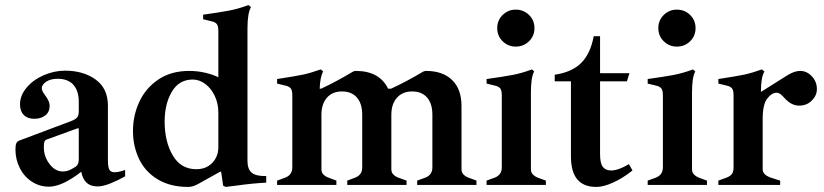

<svg xmlns="http://www.w3.org/2000/svg" viewBox="-20 -730 3255 758"><path d="M474 -59V-34Q448 -19 417.5 -6.5Q387 6 365 6Q311 6 301 -52Q225 7 173 7Q136 7 105.5 -13Q75 -33 58 -67Q41 -101 41 -139Q41 -157 44.5 -164.5Q48 -172 56 -175L261 -252Q279 -259 285 -267Q291 -275 291 -291V-327Q291 -371 270 -395Q249 -419 207 -419Q180 -419 162.5 -407.5Q145 -396 145 -381Q145 -371 158 -354Q176 -331 176 -312Q176 -288 159 -274.5Q142 -261 115 -261Q89 -261 74 -276Q59 -291 59 -318Q59 -353 85 -384Q111 -415 152.5 -433Q194 -451 237 -451Q309 -451 357.5 -416Q406 -381 406 -313V-97Q406 -73 411 -61.5Q416 -50 432 -50Q449 -50 474 -59ZM291 -219Q291 -226 285 -223L164 -179Q158 -177 155.5 -170.5Q153 -164 153 -149Q153 -112 175.5 -82.5Q198 -53 228 -53Q241 -53 252 -57.5Q263 -62 279 -72Q291 -80 291 -101Z M505 -213Q505 -274 530 -328Q555 -382 605 -416Q655 -450 727 -450Q759 -450 789.5 -443Q820 -436 842 -425V-608Q842 -628 835.5 -635.5Q829 -643 815 -646L782 -654V-672Q846 -681 883.5 -688Q921 -695 961 -710L971 -702Q957 -679 957 -617V-95Q957 -62 974 -48Q991 -34 1031 -35V-9Q975 -6 911 3L871 8L861 3L853 -52H849L761 -3Q741 8 723 8Q652 8 602.5 -22Q553 -52 529 -102.5Q505 -153 505 -213ZM842 -149V-286Q842 -321 828 -351Q814 -381 790.5 -398.5Q767 -416 741 -416Q687 -416 658.5 -368Q630 -320 630 -250Q630 -171 662 -116.5Q694 -62 755 -62Q794 -62 818 -87Q842 -112 842 -149Z M1861 -17V0H1627V-17L1660 -29Q1687 -40 1687 -69V-277Q1687 -321 1666 -345Q1645 -369 1607 -369Q1569 -369 1547 -344Q1525 -319 1525 -277V-62Q1525 -49 1533 -41Q1541 -33 1552 -29L1585 -17V0H1351V-17L1383 -29Q1410 -40 1410 -69V-277Q1410 -321 1389 -345Q1368 -369 1330 -369Q1292 -369 1270.5 -344Q1249 -319 1249 -277V-62Q1249 -49 1257 -41Q1265 -33 1276 -29L1308 -17V0H1074V-17L1107 -29Q1134 -40 1134 -69V-354Q1134 -374 1127.5 -381.5Q1121 -389 1107 -392L1074 -400V-418Q1146 -429 1176.5 -435.5Q1207 -442 1246 -456L1256 -448Q1244 -428 1242 -380H1248Q1308 -408 1368 -444Q1377 -450 1385 -450Q1432 -450 1464 -432Q1496 -414 1512 -380H1524Q1583 -407 1645 -444Q1654 -450 1662 -450Q1728 -450 1765 -414Q1802 -378 1802 -311V-62Q1802 -49 1810 -41Q1818 -33 1829 -29Z M1901 -17 1934 -29Q1961 -40 1961 -69V-354Q1961 -374 1954.5 -381.5Q1948 -389 1934 -392L1901 -400V-418Q1966 -427 2003 -434Q2040 -441 2080 -456L2089 -448Q2076 -426 2076 -364V-62Q2076 -49 2084 -41Q2092 -33 2102 -29L2135 -17V0H1901ZM1943 -619Q1943 -650 1964.5 -671Q1986 -692 2016 -692Q2047 -692 2068.5 -671Q2090 -650 2090 -619Q2090 -588 2068.5 -567Q2047 -546 2016 -546Q1986 -546 1964.5 -567Q1943 -588 1943 -619Z M2234 -113V-409H2170V-435Q2238 -445 2274.5 -481.5Q2311 -518 2324 -587H2349V-441H2465L2455 -409H2349V-121Q2349 -85 2360 -71Q2371 -57 2393 -57Q2421 -57 2463 -82L2477 -57Q2438 -26 2400 -9Q2362 8 2334 8Q2284 8 2259 -22Q2234 -52 2234 -113Z M2537 -17 2570 -29Q2597 -40 2597 -69V-354Q2597 -374 2590.5 -381.5Q2584 -389 2570 -392L2537 -400V-418Q2602 -427 2639 -434Q2676 -441 2716 -456L2725 -448Q2712 -426 2712 -364V-62Q2712 -49 2720 -41Q2728 -33 2738 -29L2771 -17V0H2537ZM2579 -619Q2579 -650 2600.5 -671Q2622 -692 2652 -692Q2683 -692 2704.5 -671Q2726 -650 2726 -619Q2726 -588 2704.5 -567Q2683 -546 2652 -546Q2622 -546 2600.5 -567Q2579 -588 2579 -619Z M3205 -378Q3205 -353 3185 -333Q3165 -313 3135 -313Q3105 -313 3079 -341Q3076 -344 3070 -350.5Q3064 -357 3058 -360.5Q3052 -364 3047 -364Q3027 -364 3009 -341Q2991 -318 2991 -260V-62Q2991 -51 2998.5 -43Q3006 -35 3022 -29L3060 -17V0H2816V-17L2849 -29Q2864 -35 2870 -44Q2876 -53 2876 -69V-354Q2876 -374 2869.5 -381.5Q2863 -389 2849 -392L2816 -400V-418Q2888 -429 2918.5 -435.5Q2949 -442 2988 -456L2998 -448Q2984 -425 2984 -367L3092 -435Q3118 -450 3139 -450Q3165 -450 3185 -429Q3205 -408 3205 -378Z"/></svg>

Font: Ibarra Real Nova
Style: Bold
Weight: 700
Designer: Jose Maria Ribagorda & Octavio Pardo
Foundry: Jose Maria Ribagorda
Version: Version 1.014